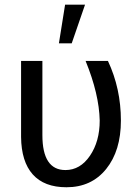

<svg xmlns="http://www.w3.org/2000/svg" viewBox="-20 -788 585 818"><path d="M160.6 -528.3V-212.4Q160.6 -63.5 258.8 -63.5Q321.8 -63.5 363.3 -124.5Q404.8 -185.5 404.8 -274.4Q402.3 -387.2 344.7 -528.3H439.9Q495.1 -410.6 495.1 -274.4Q495.1 -146 432.4 -68.1Q369.6 9.8 263.2 9.8Q168.5 9.8 119.6 -44.9Q70.8 -99.6 69.8 -204.6V-528.3ZM257.3 -768.1H342.3L285.6 -603.5H231Z"/></svg>

Font: SteelSelectRoboto
Style: Roboto-Regular
Weight: 400
Designer: Google
Version: Version 2.137; 2017